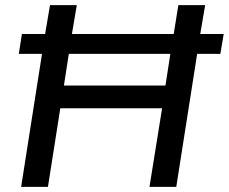

<svg xmlns="http://www.w3.org/2000/svg" viewBox="-20 -725 888 745"><path d="M62 0 143 -516H53L65 -593H155L174 -705H278L259 -593H654L672 -705H776L757 -593H848L835 -516H745L664 0H560L609 -305H214L166 0ZM228 -393H622L641 -516H247Z"/></svg>

Font: Mulish ExtraLight SemiBold
Style: Italic
Weight: 600
Italic angle: -9°
Version: Version 3.603